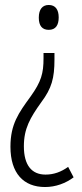

<svg xmlns="http://www.w3.org/2000/svg" viewBox="-20 -555 331 772"><path d="M216 -485C216 -516 203 -535 176 -535C151 -535 136 -518 136 -484C136 -451 150 -435 176 -435C204 -435 216 -454 216 -485ZM199 -316V-342H155V-321C155 -260 146 -227 103 -167C55 -101 22 -56 22 35C22 142 75 197 161 197C204 197 244 182 276 158L254 116C226 136 197 147 163 147C108 147 76 110 76 33C76 -38 101 -81 146 -144C188 -200 199 -241 199 -316Z"/></svg>

Font: Noto Sans Arabic ExtCond Light
Style: Regular
Weight: 300
Width: 2
Designer: Monotype Design Team, Nadine Chahine, Nizar Qandah and Khaled Hosny
Foundry: Monotype Imaging Inc.
Version: Version 2.012